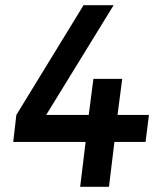

<svg xmlns="http://www.w3.org/2000/svg" viewBox="-20 -720 611 740"><path d="M310 -173H31L43 -277L302 -700H418L158 -277H322L340 -416H451L433 -277H554L541 -173H421L400 0H289Z"/></svg>

Font: Haskoy SemiBold
Style: Italic
Weight: 600
Designer: Ertekin Erdin
Foundry: Ertekin Erdin
Version: Version 2.000; ttfautohint (v1.8.4.7-5d5b)